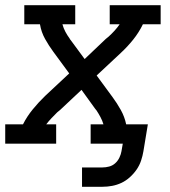

<svg xmlns="http://www.w3.org/2000/svg" viewBox="-30 -550 650 735"><path d="M284 165V91H362Q375 91 388 87.5Q401 84 411 75Q421 66 427 53.5Q433 41 435 29L440 0H317V-74H366Q362 -88 354.5 -102Q347 -116 339 -128L338 -129Q337 -130 336 -131.5Q335 -133 334 -134L282 -206L200 -129Q197 -127 194.5 -124.5Q192 -122 189 -120Q189 -120 189 -120Q189 -120 189 -120Q178 -109 167 -97.5Q156 -86 147 -74H185V0H-10V-74H58Q73 -104 95.5 -131.5Q118 -159 143 -183L235 -269L174 -352Q157 -375 142.5 -401Q128 -427 123 -457H63V-530H258V-457H209Q213 -442 220.5 -428Q228 -414 237 -402V-401Q238 -400 239 -398.5Q240 -397 241 -396L294 -324L375 -401Q378 -403 380.5 -405.5Q383 -408 386 -410Q386 -410 386 -410Q386 -410 386 -410Q398 -421 408.5 -432.5Q419 -444 428 -457H390V-530H585V-457H517Q502 -426 480 -398.5Q458 -371 432 -347L340 -261L401 -178Q418 -155 432.5 -129Q447 -103 453 -74H536L519 29Q516 47 510 65Q504 83 493 99Q482 115 467 128.5Q452 142 435 150Q418 158 399.5 161.5Q381 165 362 165Z"/></svg>

Font: Iosevka Curly Slab Extended
Style: Italic
Weight: 400
Width: 7
Italic angle: -9°
Monospace: yes
Designer: Belleve Invis
Foundry: Belleve Invis
Version: Version 11.1.0; ttfautohint (v1.8.3)